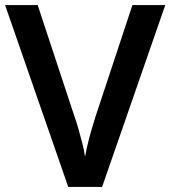

<svg xmlns="http://www.w3.org/2000/svg" viewBox="-20 -734 669 754"><path d="M629 -714 381 0H248L0 -714H128L273 -275Q280 -256 288 -228Q296 -200 303.5 -170.5Q311 -141 314 -118Q318 -141 325 -170.5Q332 -200 340.5 -228.5Q349 -257 355 -276L500 -714Z"/></svg>

Font: Noto Sans New Tai Lue SemiBold
Style: Regular
Weight: 600
Version: Version 2.003